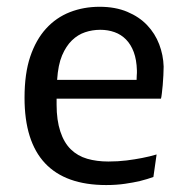

<svg xmlns="http://www.w3.org/2000/svg" viewBox="-20 -529 543 558"><path d="M271.5 -442.4Q248.5 -442.4 227.3 -435.3Q206.1 -428.2 189 -411.6Q171.9 -395 160.4 -367.9Q148.9 -340.8 146 -296.9H377Q377 -304.7 377.4 -309.1Q377.9 -313 377.9 -316.9Q377.9 -320.8 377.9 -324.2Q377 -355.5 368.7 -377.7Q360.4 -399.9 346.2 -414.3Q332 -428.7 313 -435.5Q293.9 -442.4 271.5 -442.4ZM425.8 -14.6Q408.2 -8.3 386.7 -2.9Q368.2 1.5 343.3 5.1Q318.4 8.8 288.6 8.8Q170.4 8.8 110.8 -54.7Q51.3 -118.2 51.3 -244.6Q51.3 -315.4 67.9 -364.5Q84.5 -413.6 113.8 -445.8Q143.1 -478 183.1 -493.7Q223.1 -509.3 269.5 -509.3Q315.4 -509.3 350.1 -494.6Q384.8 -480 407.7 -455.8Q430.7 -431.6 442.6 -400.4Q454.6 -369.1 455.6 -335.4Q455.6 -325.2 454.8 -309.8Q454.1 -294.4 452.9 -281.5Q451.7 -268.6 450.4 -257.8Q449.2 -247.1 447.8 -242.2H144.5V-224.6Q144.5 -179.7 155.3 -147Q166 -114.3 185.8 -95Q205.6 -75.7 233.4 -67.6Q261.2 -59.6 294.9 -59.6Q322.8 -59.6 347.9 -62.7Q373 -65.9 392.6 -69.8Q415.5 -74.2 435.1 -80.1Z"/></svg>

Font: Mako
Style: Regular
Weight: 400
Designer: vernon adams
Foundry: vernon adams
Version: Version 1.000